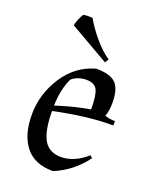

<svg xmlns="http://www.w3.org/2000/svg" viewBox="-134 -772 694 864"><g transform="rotate(20 213.0 -340.0)"><path d="M238 -57Q301 -57 361 -110L372 -100Q315 -22 226 15Q138 15 94 -40Q50 -95 50 -193Q50 -291 105 -375.5Q160 -460 252 -485Q319 -485 346 -458.5Q373 -432 373 -365Q373 -327 363 -300Q384 -292 412 -292L411 -271Q405 -271 398 -271Q286 -271 130 -238Q130 -105 182 -72Q204 -57 238 -57ZM159 -399Q132 -343 130 -264Q212 -291 293 -305Q293 -371 280.5 -397Q268 -423 228 -423Q188 -423 159 -399ZM115 -693Q125 -695 136.5 -695Q148 -695 158 -694Q182 -652 217.5 -610Q253 -568 290 -543L279 -525L90 -634Q91 -644 99.5 -664.5Q108 -685 115 -693Z"/></g></svg>

Font: Almendra
Style: Regular
Weight: 400
Designer: Ana Sanfelippo
Foundry: Ana Sanfelippo
Version: Version 1.004